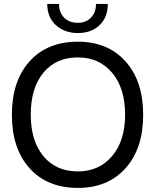

<svg xmlns="http://www.w3.org/2000/svg" viewBox="-20 -922 770 954"><path d="M367.2 -714.8Q515.6 -714.8 603.5 -617.2Q691.4 -519.5 691.4 -351.6Q691.4 -183.6 603.5 -85.9Q515.6 11.7 367.2 11.7Q214.8 11.7 127 -85.9Q39.1 -183.6 39.1 -351.6Q39.1 -519.5 127 -617.2Q214.8 -714.8 367.2 -714.8ZM367.2 -636.7Q257.8 -636.7 195.3 -560.5Q132.8 -484.4 132.8 -351.6Q132.8 -222.7 195.3 -146.5Q257.8 -70.3 367.2 -70.3Q472.7 -70.3 537.1 -146.5Q601.6 -222.7 601.6 -351.6Q601.6 -484.4 537.1 -560.5Q472.7 -636.7 367.2 -636.7ZM273.4 -902.3Q273.4 -859.4 298.8 -834Q324.2 -808.6 367.2 -808.6Q406.2 -808.6 431.6 -834Q457 -859.4 457 -902.3H515.6Q515.6 -835.9 474.6 -796.9Q433.6 -757.8 367.2 -757.8Q300.8 -757.8 257.8 -796.9Q214.8 -835.9 214.8 -902.3Z"/></svg>

Font: 和音 by 宁静之雨，公众号njzyshare
Style: Regular
Weight: 400
Designer: Steve Matteson
Foundry: Ascender Corporation
Version: Version 6.00;June 8, 2018;FontCreator 11.0.0.2388 32-bit